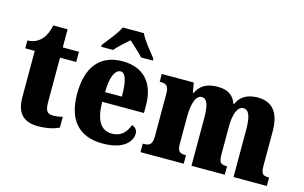

<svg xmlns="http://www.w3.org/2000/svg" viewBox="-94 -1013 2008 1270"><g transform="rotate(15 910.0 -378.0)"><path d="M234 10C307 10 356 -8 377 -19V-93C358 -87 334 -84 309 -84C268 -84 258 -108 258 -165V-466H369V-536H258V-660H160C151 -617 136 -586 120 -567C103 -546 70 -520 20 -520V-466H85V-149C85 -31 143 10 234 10Z M503 -619V-606H584C602 -630 651 -672 679 -698C705 -674 761 -625 775 -606H856V-619C828 -657 771 -721 752 -766H607C588 -721 531 -657 503 -619ZM676 10C818 10 872 -54 872 -111C872 -135 855 -152 834 -158C814 -107 781 -69 720 -69C644 -69 605 -126 603 -256H889V-308C889 -467 804 -550 665 -550C515 -550 429 -453 429 -265C429 -91 509 10 676 10ZM720 -323H605C605 -426 632 -482 670 -482C705 -482 720 -423 720 -323Z M934 0H1230V-58H1227C1188 -58 1171 -67 1171 -122V-305C1171 -385 1188 -457 1231 -457C1272 -457 1283 -408 1283 -323V0H1511V-58H1507C1468 -58 1455 -67 1455 -128V-316C1455 -392 1474 -457 1517 -457C1557 -457 1571 -408 1571 -323V0H1799V-58H1795C1756 -58 1743 -67 1743 -128V-358C1743 -493 1687 -550 1590 -550C1513 -550 1469 -515 1450 -468H1445C1425 -524 1384 -550 1317 -550C1231 -550 1194 -515 1172 -469H1167L1155 -536H936V-483H939C978 -483 999 -474 999 -418V-125C999 -67 977 -58 938 -58H934Z"/></g></svg>

Font: Noto Serif Devanagari Condensed Black
Style: Regular
Weight: 900
Width: 3
Designer: Universal Thirst, Indian Type Foundry and the Monotype Design Team
Foundry: Monotype Imaging Inc.
Version: Version 2.004